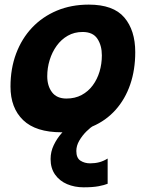

<svg xmlns="http://www.w3.org/2000/svg" viewBox="-20 -551 625 816"><path d="M437.5 122.8V230Q424 235.6 399.2 240.4Q374.4 245.1 335.4 245.1Q297.2 245.1 265.2 231.6Q233.2 218 214.1 191Q195 164 195 124.9Q195 93.8 208.5 65.6Q222 37.4 242.5 14.4Q263 -8.6 284.2 -24.4Q305.5 -40.2 320.5 -46.1L379.6 -18.8Q365 -9.9 347.2 7.6Q329.5 25.1 316.9 46.8Q304.4 68.5 304.4 90.6Q304.4 120.4 321.9 131.8Q339.5 143.2 362.9 143.2Q383.8 143.2 401.8 138.5Q419.8 133.8 437.5 122.8ZM241.5 11.2Q132.1 11.2 78.4 -40.5Q24.6 -92.2 24.6 -183.1Q24.6 -259.6 48.5 -323.3Q72.4 -387 116.4 -433.6Q160.5 -480.1 221.6 -505.8Q282.8 -531.4 357.2 -531.4Q461.8 -531.4 508.2 -476.8Q554.8 -422.2 554.8 -329.4Q554.8 -254.2 533.4 -191.9Q512 -129.6 471.2 -84Q430.5 -38.4 372.6 -13.6Q314.8 11.2 241.5 11.2ZM262.4 -132.2Q298.8 -132.2 326.8 -147.2Q354.8 -162.1 374 -188Q393.2 -213.9 403.1 -246.8Q412.9 -279.6 412.9 -315.5Q412.9 -357.9 393.8 -386.5Q374.8 -415.1 331 -415.1Q296 -415.1 268.2 -399.3Q240.4 -383.5 220.9 -356.5Q201.4 -329.5 191.1 -295.9Q180.8 -262.4 180.8 -227Q180.8 -185.9 201 -159.1Q221.2 -132.2 262.4 -132.2Z"/></svg>

Font: Grandstander Thin
Style: Italic
Weight: 100
Italic angle: -15°
Designer: Tyler Finck
Foundry: Etcetera Type Co
Version: Version 1.200